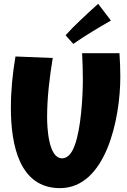

<svg xmlns="http://www.w3.org/2000/svg" viewBox="-20 -955 663 999"><path d="M36.6 -394C36.6 -200.2 81.1 23.9 292 23.9C532.2 23.9 606 -339.8 606 -554.7C606 -595.7 604.5 -637.2 601.6 -678.2H407.2C409.7 -631.8 411.1 -585.4 411.1 -539.1C411.1 -450.7 400.9 -280.8 368.2 -197.3C356.9 -166.5 337.4 -131.3 302.7 -131.3C231.4 -131.3 225.1 -294.4 225.1 -345.2C225.1 -448.7 237.8 -551.3 254.4 -653.3L60.5 -661.1C45.4 -573.2 36.6 -483.4 36.6 -394ZM361.3 -726.6C424.3 -770.5 490.2 -809.6 557.1 -848.1L490.7 -935.1C458.5 -906.7 426.8 -877 395 -846.7C369.1 -822.3 344.2 -797.4 321.3 -771.5Z"/></svg>

Font: Luckiest Guy
Style: Regular
Weight: 400
Designer: Astigmatic (AOETI)
Foundry: Astigmatic (AOETI)
Version: Version 1.001